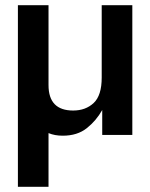

<svg xmlns="http://www.w3.org/2000/svg" viewBox="-20 -520 579 740"><path d="M49 -500H167V-192Q167 -94 262 -94Q310 -94 341 -123Q372 -152 372 -221V-500H490V0H374V-96Q351 -55 314.5 -26Q278 3 222 3Q191 3 167 -7V200H49Z"/></svg>

Font: CyStack Display SemiBold
Style: Regular
Weight: 600
Designer: Weizhong Zhang
Foundry: 本地遙控
Version: Version 1.000;Glyphs 3.1.2 (3151)